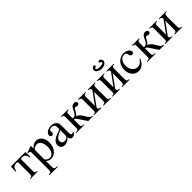

<svg xmlns="http://www.w3.org/2000/svg" viewBox="293 -2160 3833 3833"><g transform="rotate(-45 2210.0 -243.5)"><path d="M426 -309 421 -450H13L8 -309H25C38 -385 63 -422 141 -422C167 -422 175 -418 175 -390V-79C175 -21 164 -19 113 -15V0H321V-15C270 -19 259 -32 259 -72V-390C259 -414 265 -422 291 -422C371 -422 396 -385 409 -309Z M586 -458 580 -460C527 -439 491 -426 436 -409V-393C445 -394 452 -394 461 -394C495 -394 502 -384 502 -337V133C502 185 491 196 432 202V217H674V202C599 201 586 189 586 126V-33C622 0 651 10 693 10C812 10 897 -102 897 -247C897 -371 827 -460 730 -460C674 -460 630 -436 586 -381ZM586 -334C586 -364 642 -400 688 -400C762 -400 811 -324 811 -207C811 -97 762 -20 690 -20C643 -20 586 -58 586 -88Z M1379 -66C1362 -52 1352 -47 1336 -47C1318 -47 1305 -67 1305 -113V-304C1305 -365 1297 -386 1273 -415C1249 -444 1211 -460 1155 -460C1110 -460 1068 -448 1040 -430C1005 -408 989 -376 989 -350C989 -323 1011 -304 1032 -304C1058 -304 1078 -326 1078 -345C1078 -366 1072 -369 1072 -387C1072 -414 1102 -433 1142 -433C1187 -433 1224 -408 1224 -346V-292C1111 -250 1070 -231 1040 -211C1001 -185 970 -146 970 -94C970 -28 1013 10 1075 10C1118 10 1171 -3 1224 -63H1225C1230 -10 1252 10 1289 10C1323 10 1349 0 1379 -38ZM1224 -130C1224 -101 1218 -84 1189 -64C1172 -53 1147 -48 1127 -48C1088 -48 1058 -72 1058 -125C1058 -156 1068 -172 1092 -194C1117 -217 1162 -242 1224 -264Z M1878 0V-15C1855 -17 1837 -23 1825 -34C1813 -45 1787 -77 1767 -116C1726 -196 1691 -219 1644 -240V-242C1717 -290 1713 -379 1758 -379C1772 -379 1790 -364 1812 -364C1838 -364 1858 -382 1858 -408C1858 -433 1836 -456 1797 -456C1757 -456 1728 -434 1706 -392C1683 -348 1660 -288 1631 -270C1613 -259 1590 -253 1565 -253V-379C1565 -415 1577 -431 1627 -436V-450H1420V-436C1467 -431 1481 -426 1481 -377V-67C1481 -33 1473 -20 1434 -17L1406 -15V0H1640V-15L1617 -16C1577 -18 1565 -32 1565 -67V-225C1598 -220 1602 -216 1637 -164L1746 0Z M2388 -450H2180V-435C2231 -431 2242 -420 2242 -378L2055 -121V-377C2055 -419 2063 -430 2117 -435V-450H1910V-435C1959 -430 1971 -420 1971 -366V-79C1971 -21 1960 -19 1909 -15V0H2117V-15C2066 -19 2055 -32 2055 -72L2242 -330V-74C2242 -30 2230 -19 2180 -15V0H2387V-15C2338 -20 2326 -25 2326 -79V-366C2326 -425 2337 -431 2388 -435Z M2813 -637C2813 -681 2784 -704 2754 -704C2740 -704 2727 -696 2727 -679C2727 -646 2771 -662 2771 -638C2771 -616 2750 -598 2678 -598C2606 -598 2585 -616 2585 -638C2585 -662 2629 -646 2629 -679C2629 -696 2619 -704 2605 -704C2577 -704 2543 -681 2543 -637C2543 -576 2625 -546 2678 -546C2731 -546 2813 -575 2813 -637ZM2913 -450H2705V-435C2756 -431 2767 -420 2767 -378L2580 -121V-377C2580 -419 2588 -430 2642 -435V-450H2435V-435C2484 -430 2496 -420 2496 -366V-79C2496 -21 2485 -19 2434 -15V0H2642V-15C2591 -19 2580 -32 2580 -72L2767 -330V-74C2767 -30 2755 -19 2705 -15V0H2912V-15C2863 -20 2851 -25 2851 -79V-366C2851 -425 2862 -431 2913 -435Z M3350 -156C3302 -86 3266 -62 3209 -62C3117 -62 3054 -142 3054 -257C3054 -361 3109 -432 3190 -432C3226 -432 3239 -420 3249 -383L3255 -361C3263 -332 3281 -315 3303 -315C3329 -315 3350 -334 3350 -357C3350 -413 3280 -460 3196 -460C3149 -460 3101 -442 3061 -409C3007 -364 2977 -295 2977 -212C2977 -83 3056 10 3167 10C3210 10 3248 -4 3282 -32C3312 -56 3332 -85 3364 -147Z M3887 0V-15C3864 -17 3846 -23 3834 -34C3822 -45 3796 -77 3776 -116C3735 -196 3700 -219 3653 -240V-242C3726 -290 3722 -379 3767 -379C3781 -379 3799 -364 3821 -364C3847 -364 3867 -382 3867 -408C3867 -433 3845 -456 3806 -456C3766 -456 3737 -434 3715 -392C3692 -348 3669 -288 3640 -270C3622 -259 3599 -253 3574 -253V-379C3574 -415 3586 -431 3636 -436V-450H3429V-436C3476 -431 3490 -426 3490 -377V-67C3490 -33 3482 -20 3443 -17L3415 -15V0H3649V-15L3626 -16C3586 -18 3574 -32 3574 -67V-225C3607 -220 3611 -216 3646 -164L3755 0Z M4397 -450H4189V-435C4240 -431 4251 -420 4251 -378L4064 -121V-377C4064 -419 4072 -430 4126 -435V-450H3919V-435C3968 -430 3980 -420 3980 -366V-79C3980 -21 3969 -19 3918 -15V0H4126V-15C4075 -19 4064 -32 4064 -72L4251 -330V-74C4251 -30 4239 -19 4189 -15V0H4396V-15C4347 -20 4335 -25 4335 -79V-366C4335 -425 4346 -431 4397 -435Z"/></g></svg>

Font: STIX Math
Style: Regular
Weight: 400
Designer: MicroPress Inc., with final additions and corrections provided by Coen Hoffman, Elsevier (retired)
Version: Version 1.1.0